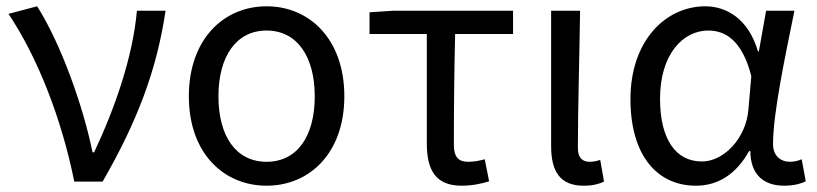

<svg xmlns="http://www.w3.org/2000/svg" viewBox="-20 -577 2596 610"><path d="M216 0H306C416 -191 478 -354 506 -543H415C402 -396 345 -233 279 -93H274C244 -241 173 -439 98 -557L7 -533C100 -394 176 -199 216 0Z M827 13C963 13 1074 -90 1074 -271C1074 -453 963 -557 827 -557C691 -557 580 -453 580 -271C580 -90 691 13 827 13ZM827 -63C730 -63 674 -144 674 -271C674 -397 730 -480 827 -480C924 -480 980 -397 980 -271C980 -144 924 -63 827 -63Z M1447 13C1481 13 1512 6 1534 -1L1520 -71C1502 -66 1485 -63 1467 -63C1437 -63 1422 -78 1422 -116C1422 -226 1423 -346 1426 -469H1610V-543H1231L1154 -538V-469H1336V-122C1336 -35 1365 13 1447 13Z M1834 13C1865 13 1884 7 1899 0L1887 -69C1875 -65 1864 -63 1854 -63C1831 -63 1816 -75 1816 -106C1816 -237 1821 -396 1823 -543H1731V-112C1731 -32 1760 13 1834 13Z M2191 13C2262 13 2319 -24 2360 -97H2364C2364 -22 2407 13 2471 13C2503 13 2526 6 2540 -1L2527 -71C2516 -66 2502 -63 2490 -63C2460 -63 2436 -82 2436 -119C2436 -218 2475 -400 2504 -543H2414L2391 -414H2388C2358 -517 2288 -557 2221 -557C2095 -557 1983 -448 1983 -262C1983 -83 2068 13 2191 13ZM2210 -64C2126 -64 2077 -136 2077 -263C2077 -406 2151 -480 2230 -480C2281 -480 2337 -453 2367 -335L2358 -232C2352 -140 2281 -64 2210 -64Z"/></svg>

Font: Noto Sans Mono CJK SC
Style: Regular
Weight: 400
Designer: Ryoko NISHIZUKA 西塚涼子 (kana, bopomofo & ideographs); Paul D. Hunt (Latin, Greek & Cyrillic); Sandoll Communications 산돌커뮤니
Foundry: Adobe
Version: Version 2.004;hotconv 1.0.118;makeotfexe 2.5.65603